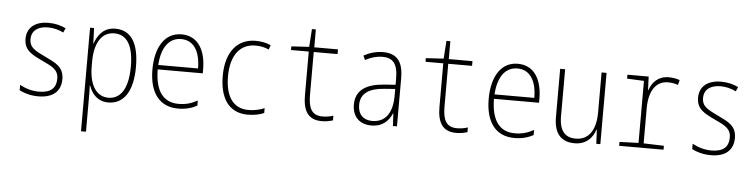

<svg xmlns="http://www.w3.org/2000/svg" viewBox="-51 -923 5601 1422"><g transform="rotate(5 2750.0 -211.5)"><path d="M242 10C353 10 409 -44 409 -132C409 -225 344 -250 268 -287C194 -323 148 -343 148 -407C148 -472 197 -505 270 -505C310 -505 351 -495 385 -477L400 -510C363 -528 320 -539 271 -539C168 -539 111 -487 111 -407C111 -320 170 -293 250 -255C324 -220 371 -200 371 -132C371 -65 334 -25 243 -25C191 -25 143 -40 101 -63V-23C133 -6 182 10 242 10Z M580 240H617V-7C617 -41 617 -76 615 -103H618C638 -45 681 10 763 10C874 10 944 -84 944 -270C944 -449 883 -539 768 -539C682 -539 638 -480 616 -415H614L610 -530H580ZM760 -25C672 -25 617 -104 617 -247V-281C617 -416 667 -504 763 -504C858 -504 906 -424 906 -270C906 -100 847 -25 760 -25Z M1281 10C1336 10 1381 -2 1422 -24V-62C1374 -36 1334 -25 1281 -25C1167 -25 1107 -107 1106 -266H1441V-298C1441 -430 1387 -540 1260 -540C1132 -540 1067 -423 1067 -262C1067 -97 1137 10 1281 10ZM1403 -299H1107C1116 -435 1173 -505 1260 -505C1359 -505 1403 -417 1403 -299Z M1799 10C1845 10 1890 1 1920 -13V-49C1886 -34 1842 -25 1802 -25C1681 -25 1629 -121 1629 -260C1629 -416 1697 -505 1812 -505C1846 -505 1882 -499 1912 -484L1924 -517C1892 -532 1854 -540 1810 -540C1675 -540 1590 -439 1590 -260C1590 -94 1659 10 1799 10Z M2349 10C2384 10 2409 4 2432 -3V-38C2408 -30 2383 -25 2352 -25C2271 -25 2246 -78 2246 -178V-495H2423V-530H2247V-663H2218L2209 -530L2077 -522V-495H2209V-172C2209 -55 2247 10 2349 10Z M2718 10C2804 10 2847 -39 2871 -94H2873L2878 0H2908V-357C2908 -486 2858 -539 2758 -539C2707 -539 2659 -525 2615 -501L2629 -469C2674 -493 2716 -504 2757 -504C2833 -504 2871 -464 2871 -351V-306L2787 -300C2652 -290 2576 -240 2576 -133C2576 -49 2625 10 2718 10ZM2722 -24C2656 -24 2615 -63 2615 -134C2615 -220 2678 -261 2791 -269L2871 -275V-219C2870 -100 2821 -24 2722 -24Z M3349 10C3384 10 3409 4 3432 -3V-38C3408 -30 3383 -25 3352 -25C3271 -25 3246 -78 3246 -178V-495H3423V-530H3247V-663H3218L3209 -530L3077 -522V-495H3209V-172C3209 -55 3247 10 3349 10Z M3781 10C3836 10 3881 -2 3922 -24V-62C3874 -36 3834 -25 3781 -25C3667 -25 3607 -107 3606 -266H3941V-298C3941 -430 3887 -540 3760 -540C3632 -540 3567 -423 3567 -262C3567 -97 3637 10 3781 10ZM3903 -299H3607C3616 -435 3673 -505 3760 -505C3859 -505 3903 -417 3903 -299Z M4229 10C4317 10 4363 -45 4382 -104H4385L4390 0H4420V-530H4383V-233C4383 -92 4324 -25 4235 -25C4157 -25 4112 -70 4112 -180V-530H4075V-172C4075 -51 4127 10 4229 10Z M4560 0H4890V-29L4739 -34V-296C4739 -422 4789 -500 4880 -500C4904 -500 4932 -496 4954 -487L4964 -524C4943 -532 4910 -538 4883 -538C4803 -538 4759 -488 4740 -430H4737L4733 -530H4575V-501L4701 -495V-34L4560 -29Z M5242 10C5353 10 5409 -44 5409 -132C5409 -225 5344 -250 5268 -287C5194 -323 5148 -343 5148 -407C5148 -472 5197 -505 5270 -505C5310 -505 5351 -495 5385 -477L5400 -510C5363 -528 5320 -539 5271 -539C5168 -539 5111 -487 5111 -407C5111 -320 5170 -293 5250 -255C5324 -220 5371 -200 5371 -132C5371 -65 5334 -25 5243 -25C5191 -25 5143 -40 5101 -63V-23C5133 -6 5182 10 5242 10Z"/></g></svg>

Font: Noto Sans Mono ExtraCondensed ExtraLight
Style: Regular
Weight: 200
Width: 2
Designer: Monotype Design Team
Foundry: Monotype Imaging Inc.
Version: Version 2.014